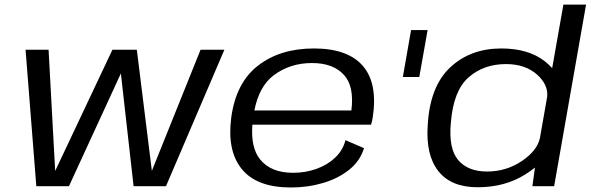

<svg xmlns="http://www.w3.org/2000/svg" viewBox="-20 -805 2554 830"><path d="M137 0 90.5 -590H190L218.5 -66L466 -590H571.5L636.5 -66.5L847 -590H950L697.5 0H557.5L502.5 -487.5L278 0Z M1238 5.5Q1090.5 5.5 1025.8 -73.5Q961 -152.5 979.5 -295.5Q999.5 -447 1095.2 -521.2Q1191 -595.5 1337 -595.5Q1483 -595.5 1548.2 -520.5Q1613.5 -445.5 1591.5 -298.5Q1588.5 -278.5 1584 -266H1071Q1063.5 -167 1104 -116.5Q1150.5 -58 1247.5 -58Q1300.5 -58 1348 -75Q1395.5 -92 1428.8 -123.5Q1462 -155 1473.5 -199L1553.5 -164.5Q1537 -109.5 1489.8 -71.5Q1442.5 -33.5 1376.5 -14Q1310.5 5.5 1238 5.5ZM1079.5 -327.5H1499Q1512 -431 1467.5 -480.5Q1421 -532.5 1328.5 -532.5Q1233.5 -532.5 1162.5 -479Q1100.5 -432 1079.5 -327.5Z M1721.5 -472 1757 -675H1828.5L1792.5 -472Z M2281.5 0 2292.5 -80.5Q2274 -65.5 2250 -50.5Q2162 4.5 2045 4.5Q1930 4.5 1875 -65.2Q1820 -135 1829 -263Q1838 -430.5 1925.5 -513Q2013 -595.5 2147 -595.5Q2263.5 -595.5 2334 -541Q2353.5 -525.5 2367 -510.5L2415.5 -785H2513.5L2375.5 0ZM2314 -208 2345.5 -387.5Q2350 -438.5 2303 -481.5Q2251.5 -528 2167.5 -528Q2071 -528 2005.5 -470.5Q1940 -413 1929 -274.5Q1918.5 -162.5 1960.8 -113Q2003 -63.5 2085.5 -63.5Q2169.5 -63.5 2237.5 -110Q2302 -154 2314 -208Z"/></svg>

Font: Anybody ExtraExpanded Regular
Style: Italic
Weight: 400
Width: 8
Italic angle: -10°
Designer: Tyler Finck
Foundry: Etcetera Type Company
Version: Version 1.010; ttfautohint (v1.8.3) -l 8 -r 50 -G 200 -x 14 